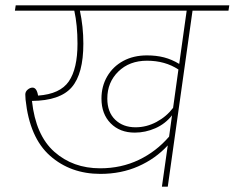

<svg xmlns="http://www.w3.org/2000/svg" viewBox="-20 -701 881 721"><path d="M838 -661H703L610 0H588L610 -155Q564 -105 499.5 -76.5Q435 -48 357 -48Q245 -48 168 -116Q91 -184 76 -327L75 -346Q75 -357 84 -364.5Q93 -372 102 -372Q118 -372 123 -342Q206 -348 238.5 -395.5Q271 -443 271 -537Q271 -607 259 -661H36L39 -681H841ZM681 -661H280Q293 -601 293 -537Q293 -424 249.5 -373.5Q206 -323 100 -322Q114 -193 184 -131Q254 -69 356 -69Q435 -69 501 -100.5Q567 -132 615 -188L626 -268Q601 -236 563.5 -219.5Q526 -203 486 -203Q430 -203 395.5 -238Q361 -273 361 -331Q361 -377 382.5 -414Q404 -451 442.5 -472Q481 -493 532 -493Q567 -493 596 -485.5Q625 -478 653 -461ZM650 -440Q600 -473 532 -473Q466 -473 424.5 -432.5Q383 -392 383 -331Q383 -280 412.5 -251.5Q442 -223 489 -223Q530 -223 567.5 -243Q605 -263 630 -296Z"/></svg>

Font: FiraGO Thin
Style: Italic
Weight: 100
Italic angle: -8°
Designer: bBox Type GmbH
Foundry: bBox Type GmbH
Version: Version 1.001